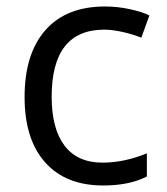

<svg xmlns="http://www.w3.org/2000/svg" viewBox="-20 -565 516 595"><path d="M299.8 9.8Q183.6 9.8 119.9 -61.8Q56.2 -133.3 56.2 -264.2Q56.2 -398.4 120.8 -471.7Q185.5 -544.9 305.2 -544.9Q343.8 -544.9 382.3 -536.6Q420.9 -528.3 442.9 -517.1L418 -448.2Q391.1 -459 359.4 -466.1Q327.6 -473.1 303.2 -473.1Q140.1 -473.1 140.1 -265.1Q140.1 -166.5 179.9 -113.8Q219.7 -61 297.9 -61Q364.7 -61 435.1 -89.8V-18.1Q381.3 9.8 299.8 9.8Z"/></svg>

Font: f06187749
Style: Regular
Weight: 400
Foundry: Ascender Corporation
Version: Version 1.10